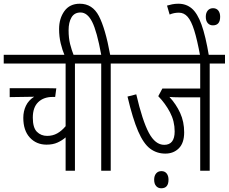

<svg xmlns="http://www.w3.org/2000/svg" viewBox="-20 -916 1227 1030"><path d="M465 -575H382V0H332V-179Q314 -163 289 -151.5Q264 -140 230 -140Q175 -140 140 -178Q105 -216 105 -284Q105 -319 119 -348.5Q133 -378 163 -397L32 -395V-443H224Q241 -443 257 -442.5Q273 -442 282 -442L276 -396H263Q214 -396 185 -368Q156 -340 156 -285Q156 -231 178 -209Q200 -187 233 -187Q263 -187 287 -200.5Q311 -214 332 -239V-575H0V-622H465Z M328 -615Q314 -648 305.5 -684Q297 -720 297 -760Q297 -817 325.5 -856.5Q354 -896 408 -896Q476 -896 510.5 -830Q545 -764 571 -622H656V-575H574V0H523V-575H453V-622H523Q500 -748 474.5 -798.5Q449 -849 412 -849Q379 -849 363.5 -822.5Q348 -796 348 -754Q348 -712 356 -680Q364 -648 377 -615Z M1105 -575V0H1054V-394H938Q925 -394 912.5 -394.5Q900 -395 889 -396Q925 -357 946.5 -310Q968 -263 968 -206Q968 -149 939.5 -120.5Q911 -92 867 -92Q821 -92 785.5 -118.5Q750 -145 721 -212Q692 -279 664 -398L711 -410Q744 -268 778.5 -203.5Q813 -139 861 -139Q917 -139 917 -211Q917 -266 892 -313.5Q867 -361 829 -400L851 -441H1054V-575H644V-622H1187V-575ZM807 48Q807 27 817.5 14.5Q828 2 846 2Q864 2 874 14.5Q884 27 884 48Q884 94 845 94Q828 94 817.5 82Q807 70 807 48Z M1054 -615Q1038 -702 1022 -753Q1006 -804 986.5 -826Q967 -848 940 -848Q913 -848 890 -838L876 -886Q889 -890 904 -893Q919 -896 937 -896Q979 -896 1009 -870.5Q1039 -845 1061 -784Q1083 -723 1101 -615ZM1084 -826Q1084 -847 1094.5 -859.5Q1105 -872 1123 -872Q1141 -872 1151 -859.5Q1161 -847 1161 -826Q1161 -780 1122 -780Q1105 -780 1094.5 -792Q1084 -804 1084 -826Z"/></svg>

Font: Noto Sans ExtraCondensed Light
Style: Italic
Weight: 300
Width: 2
Italic angle: -12°
Designer: Monotype Design Team
Foundry: Monotype Imaging Inc.
Version: Version 2.013; ttfautohint (v1.8.4.7-5d5b)